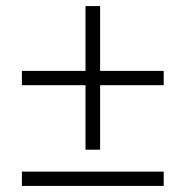

<svg xmlns="http://www.w3.org/2000/svg" viewBox="-20 -611 611 631"><path d="M309 -378H518V-331H309V-119H261V-331H52V-378H261V-591H309ZM52 0V-47H518V0Z"/></svg>

Font: BC Sans Light
Style: Regular
Weight: 300
Designer: Monotype Design Team
Foundry: Monotype Imaging Inc.
Version: Version 2.000;GOOG;noto-source:20170915:90ef993387c0